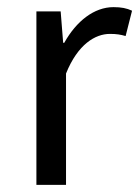

<svg xmlns="http://www.w3.org/2000/svg" viewBox="-20 -518 390 538"><path d="M82 0H165V-312C198 -394 247 -423 288 -423C307 -423 318 -421 332 -417L350 -488C335 -495 320 -498 298 -498C244 -498 194 -459 160 -398H157L150 -486H82Z"/></svg>

Font: DAIFUKU Sans
Style: Regular
Weight: 400
Designer: Original font ‘Source Han Sans JP’ : Paul D. Hunt
Foundry: Daifuku
Version: Version 1.000